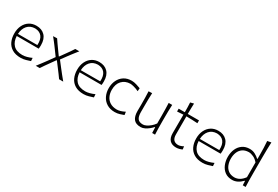

<svg xmlns="http://www.w3.org/2000/svg" viewBox="64 -1798 4114 2844"><g transform="rotate(30 2121.0 -376.0)"><path d="M317.9 10.3Q230.5 10.3 172.9 -24.4Q115.2 -59.1 87.2 -119.6Q59.1 -180.2 59.1 -257.8Q59.1 -334 87.4 -393.1Q115.7 -452.1 167.5 -485.8Q219.2 -519.5 289.1 -519.5Q381.8 -519.5 435.5 -463.4Q489.3 -407.2 489.3 -304.2Q489.3 -286.1 488.5 -271Q487.8 -255.9 485.4 -241.2H109.9Q113.8 -147.5 165.3 -92.8Q216.8 -38.1 321.3 -38.1Q354 -38.1 394.5 -48.6Q435.1 -59.1 476.1 -78.1L479.5 -24.9Q449.7 -15.1 407.5 -2.4Q365.2 10.3 317.9 10.3ZM441.4 -277.8Q447.3 -372.6 408.2 -422.6Q369.1 -472.7 290 -475.1Q207.5 -473.1 160.6 -418.7Q113.8 -364.3 109.9 -276.9Z M574.2 0Q600.6 -34.2 619.6 -59.3Q638.7 -84.5 655.3 -106.7Q671.9 -128.9 690.4 -154.3L765.6 -258.8L693.8 -356.9Q674.8 -382.8 658 -405.3Q641.1 -427.7 622.1 -452.1Q603 -476.6 577.1 -508.3L645 -510.7Q670.9 -472.2 691.9 -442.1Q712.9 -412.1 737.3 -378.4L799.8 -291.5H804.7L868.2 -379.4Q892.6 -412.6 912.8 -442.1Q933.1 -471.7 957 -508.3H1026.4Q1000 -475.1 981.7 -451.7Q963.4 -428.2 947.5 -407.5Q931.6 -386.7 912.6 -361.3L838.4 -259.8L920.4 -154.3Q948.7 -117.2 976.3 -83.3Q1003.9 -49.3 1044.4 0H973.6Q949.2 -34.7 927.7 -64Q906.2 -93.3 878.9 -128.9L806.2 -225.1H799.8L733.9 -132.8Q707.5 -96.2 686.8 -66.4Q666 -36.6 642.1 0Z M1393.1 10.3Q1305.7 10.3 1248 -24.4Q1190.4 -59.1 1162.4 -119.6Q1134.3 -180.2 1134.3 -257.8Q1134.3 -334 1162.6 -393.1Q1190.9 -452.1 1242.7 -485.8Q1294.4 -519.5 1364.3 -519.5Q1457 -519.5 1510.7 -463.4Q1564.5 -407.2 1564.5 -304.2Q1564.5 -286.1 1563.7 -271Q1563 -255.9 1560.5 -241.2H1185.1Q1189 -147.5 1240.5 -92.8Q1292 -38.1 1396.5 -38.1Q1429.2 -38.1 1469.7 -48.6Q1510.3 -59.1 1551.3 -78.1L1554.7 -24.9Q1524.9 -15.1 1482.7 -2.4Q1440.4 10.3 1393.1 10.3ZM1516.6 -277.8Q1522.5 -372.6 1483.4 -422.6Q1444.3 -472.7 1365.2 -475.1Q1282.7 -473.1 1235.8 -418.7Q1189 -364.3 1185.1 -276.9Z M1927.7 9.8Q1847.2 9.8 1790.8 -25.4Q1734.4 -60.5 1705.1 -120.6Q1675.8 -180.7 1675.8 -254.9Q1675.8 -330.1 1704.8 -389.9Q1733.9 -449.7 1788.1 -484.6Q1842.3 -519.5 1918.5 -519.5Q1957.5 -519.5 2000.7 -506.3Q2043.9 -493.2 2073.7 -481.4L2069.8 -428.7Q2020.5 -451.7 1981.2 -461.2Q1941.9 -470.7 1922.4 -470.7Q1833.5 -468.8 1780.5 -411.6Q1727.5 -354.5 1727.5 -255.9Q1727.5 -194.8 1750.5 -146Q1773.4 -97.2 1819.1 -68.4Q1864.7 -39.6 1934.1 -38.1Q1995.1 -38.1 2070.8 -78.1L2078.1 -25.4Q2050.8 -15.1 2011.5 -2.7Q1972.2 9.8 1927.7 9.8Z M2371.6 10.3Q2287.6 10.3 2251 -36.9Q2214.4 -84 2214.4 -172.4Q2214.4 -205.6 2214.8 -230.5Q2215.3 -255.4 2215.3 -278.3Q2215.3 -342.3 2214.4 -396.7Q2213.4 -451.2 2210.4 -508.3L2270.5 -510.7Q2267.6 -453.6 2266.8 -398.9Q2266.1 -344.2 2266.1 -282.2V-183.1Q2266.1 -112.3 2291.3 -75.9Q2316.4 -39.6 2382.8 -39.6Q2407.7 -39.6 2439.9 -55.4Q2472.2 -71.3 2504.2 -98.4Q2536.1 -125.5 2559.6 -159.2V-282.2Q2559.6 -344.2 2558.3 -397.7Q2557.1 -451.2 2554.7 -508.3H2614.7Q2611.8 -451.2 2610.8 -396.7Q2609.9 -342.3 2609.9 -278.3V-226.1Q2609.9 -163.1 2610.8 -110.1Q2611.8 -57.1 2614.7 0H2565.4L2562 -95.2H2554.2Q2535.6 -73.2 2505.9 -48.8Q2476.1 -24.4 2441.2 -7.1Q2406.2 10.3 2371.6 10.3Z M2978 10.3Q2905.8 10.3 2867.7 -30Q2829.6 -70.3 2829.6 -150.4Q2829.6 -241.7 2830.1 -324.5Q2830.6 -407.2 2830.6 -466.3L2725.6 -460V-508.3H2830.6Q2830.6 -551.8 2829.6 -591.1Q2828.6 -630.4 2826.2 -672.9L2884.8 -687.5Q2882.8 -636.7 2882.1 -597.2Q2881.3 -557.6 2881.3 -508.3H3073.2V-460Q3025.9 -463.4 2977.1 -465.1Q2928.2 -466.8 2881.3 -467.3V-156.7Q2881.3 -37.6 2986.8 -37.6Q3003.4 -37.6 3028.8 -45.7Q3054.2 -53.7 3073.2 -65.9L3079.6 -14.6Q3065.4 -6.8 3036.4 1.7Q3007.3 10.3 2978 10.3Z M3429.2 10.3Q3341.8 10.3 3284.2 -24.4Q3226.6 -59.1 3198.5 -119.6Q3170.4 -180.2 3170.4 -257.8Q3170.4 -334 3198.7 -393.1Q3227.1 -452.1 3278.8 -485.8Q3330.6 -519.5 3400.4 -519.5Q3493.2 -519.5 3546.9 -463.4Q3600.6 -407.2 3600.6 -304.2Q3600.6 -286.1 3599.9 -271Q3599.1 -255.9 3596.7 -241.2H3221.2Q3225.1 -147.5 3276.6 -92.8Q3328.1 -38.1 3432.6 -38.1Q3465.3 -38.1 3505.9 -48.6Q3546.4 -59.1 3587.4 -78.1L3590.8 -24.9Q3561 -15.1 3518.8 -2.4Q3476.6 10.3 3429.2 10.3ZM3552.7 -277.8Q3558.6 -372.6 3519.5 -422.6Q3480.5 -472.7 3401.4 -475.1Q3318.8 -473.1 3272 -418.7Q3225.1 -364.3 3221.2 -276.9Z M3936 10.3Q3861.8 10.3 3812 -26.4Q3762.2 -63 3737.1 -123.8Q3711.9 -184.6 3711.9 -255.9Q3711.9 -331.5 3739 -391.1Q3766.1 -450.7 3816.7 -485.1Q3867.2 -519.5 3938 -519.5Q3990.2 -519.5 4032 -496.8Q4073.7 -474.1 4102.1 -447.3H4108.9V-507.8Q4108.9 -573.2 4106.9 -633.3Q4105 -693.4 4100.1 -749.5L4165 -761.7Q4162.1 -698.7 4160.9 -636.5Q4159.7 -574.2 4159.7 -507.8V-226.1Q4159.7 -163.1 4160.4 -110.1Q4161.1 -57.1 4164.1 0H4115.2L4111.8 -72.3H4105.5Q4026.9 10.3 3936 10.3ZM3945.3 -38.6Q4040.5 -39.6 4108.9 -134.8V-387.2Q4074.2 -429.2 4030.8 -449.7Q3987.3 -470.2 3947.3 -470.7Q3885.3 -469.2 3844.5 -440.4Q3803.7 -411.6 3783.9 -363.5Q3764.2 -315.4 3764.2 -255.9Q3764.2 -199.2 3783 -150.1Q3801.8 -101.1 3841.8 -70.6Q3881.8 -40 3945.3 -38.6Z"/></g></svg>

Font: Pinar-FD Light
Style: Regular
Weight: 300
Designer: Amin Abedi
Version: Version 2.000